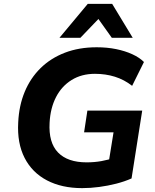

<svg xmlns="http://www.w3.org/2000/svg" viewBox="-20 -960 802 991"><path d="M404 11Q299 11 222.5 -29Q146 -69 107 -145Q68 -221 74 -328Q78 -415 107.5 -486Q137 -557 189.5 -608.5Q242 -660 315 -688Q388 -716 479 -716Q533 -716 579.5 -706.5Q626 -697 663 -680Q700 -663 723 -640L662 -517Q621 -549 573 -564Q525 -579 470 -579Q401 -579 349.5 -547Q298 -515 269 -458.5Q240 -402 236 -327Q230 -224 279.5 -173Q329 -122 427 -122Q467 -122 503.5 -128.5Q540 -135 573 -147L535 -85L566 -277H414L431 -389H714L659 -39Q623 -23 580 -12Q537 -1 492 5Q447 11 404 11ZM287 -765 433 -940H559L665 -765H557L488 -862L395 -765Z"/></svg>

Font: Nunito Sans 10pt ExtraBold
Style: Italic
Weight: 800
Italic angle: -9°
Designer: Vernon Adams
Foundry: Vernon Adams
Version: Version 3.101;gftools[0.9.27]